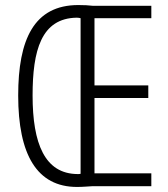

<svg xmlns="http://www.w3.org/2000/svg" viewBox="-20 -737 665 760"><path d="M290 -717C114 -717 52 -580 52 -359C52 -125 126 3 285 3C308 3 327 1 346 0H579V-51H354V-349H567V-399H354V-665H579V-714H348C330 -716 315 -717 290 -717ZM284 -667C290 -667 295 -666 299 -665V-49C295 -48 292 -48 287 -48C157 -49 109 -169 109 -359C109 -537 143 -665 284 -667Z"/></svg>

Font: Noto Sans Lao ExtraCondensed Light
Style: Regular
Weight: 300
Width: 2
Designer: Monotype Design Team
Foundry: Monotype Imaging Inc.
Version: Version 2.003